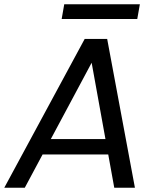

<svg xmlns="http://www.w3.org/2000/svg" viewBox="-38 -874 732 894"><path d="M356.4 -692.8 -18 0H77.5L421.1 -642.3H377.8L494 0H590.2L461 -692.8ZM109.3 -154.7H513.3L501.7 -226.4H145.5ZM249.1 -785.4H601.1L613.2 -854H261.1Z"/></svg>

Font: Poppins Devanagari Thin
Style: Italic
Weight: 100
Italic angle: -10°
Designer: Ninad Kale (Devanagari), Jonny Pinhorn (Latin)
Foundry: Indian Type Foundry
Version: 4.005